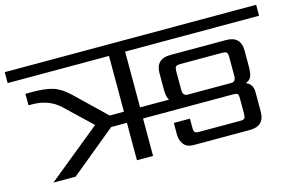

<svg xmlns="http://www.w3.org/2000/svg" viewBox="-102 -812 1521 1001"><g transform="rotate(-15 658.5 -311.0)"><path d="M845 -394V-294Q845 -262 871 -262H1107Q1131 -262 1131 -294V-394Q1131 -413 1125.5 -419.5Q1120 -426 1101 -426H875Q856 -426 850.5 -419.5Q845 -413 845 -394ZM614 -563V-262H771Q758 -276 758 -321V-407Q758 -485 837 -485H1138Q1217 -485 1217 -407V-324Q1217 -284 1209 -266.5Q1201 -249 1183 -244V-239Q1216 -226 1216 -181V-78Q1216 0 1137 0H833Q798 0 780.5 -21.5Q763 -43 763 -78V-138H850V-90Q850 -71 855.5 -65Q861 -59 879 -59H1101Q1119 -59 1124 -65.5Q1129 -72 1129 -91V-174Q1129 -192 1123.5 -197Q1118 -202 1100 -202H614V0H527V-202H442L196 0H76L364 -234L223 -368Q164 -423 75 -423H55V-485H94Q160 -485 202 -472.5Q244 -460 289 -417L450 -262H527V-563H-20V-622H1337V-563Z"/></g></svg>

Font: Sarpanch
Style: Regular
Weight: 400
Designer: Manushi Parikh (Devanagari and Latin), Jyotish Sonowal (Devanagari)
Foundry: Indian Type Foundry
Version: Version 2.004;PS 1.0;hotconv 1.0.78;makeotf.lib2.5.61930; tt